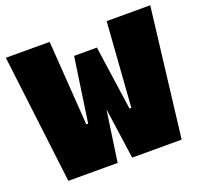

<svg xmlns="http://www.w3.org/2000/svg" viewBox="-121 -840 1038 981"><g transform="rotate(-20 397.5 -350.0)"><path d="M90 0 5 -700H243L275 -240H285L336 -590H460L510 -240H520L553 -700H790L706 0H437L398 -277L358 0Z"/></g></svg>

Font: Tektur SemiCondensed Black
Style: Regular
Weight: 900
Width: 4
Designer: Adam Jagosz
Foundry: Adam Jagosz
Version: Version 1.005;gftools[0.9.30]